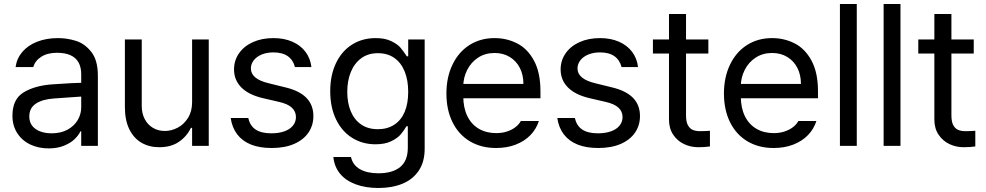

<svg xmlns="http://www.w3.org/2000/svg" viewBox="-20 -727 4915 957"><path d="M306.6 -240.2 251 -236.3Q191.4 -232.4 158.7 -210.4Q126 -188.5 126 -146.5Q126 -119.1 140.1 -100.6Q154.3 -82 179.7 -72.3Q205.1 -62.5 237.3 -62.5Q283.2 -62.5 316.4 -80.6Q349.6 -98.6 367.2 -128.4Q384.8 -158.2 384.8 -192.4V-357.4Q384.8 -391.6 371.6 -415.5Q358.4 -439.5 331.5 -451.7Q304.7 -463.9 264.6 -463.9Q216.8 -463.9 186 -444.3Q155.3 -424.8 145.5 -392.6H57.6Q63.5 -435.5 91.3 -468.3Q119.1 -501 165 -519Q210.9 -537.1 268.6 -537.1Q314.5 -537.1 358.4 -523.4Q402.3 -509.8 435.1 -468.3Q467.8 -426.8 467.8 -349.6V0H384.8V-72.3H380.9Q371.1 -51.8 351.1 -32.7Q331.1 -13.7 298.3 -0.5Q265.6 12.7 222.7 12.7Q171.9 12.7 130.9 -6.8Q89.8 -26.4 65.9 -63.5Q42 -100.6 42 -150.4Q42 -233.4 98.6 -267.1Q155.3 -300.8 241.2 -306.6Q251 -307.6 335 -312.5L390.6 -314.5L391.6 -246.1Q382.8 -246.1 306.6 -240.2Z M937.5 -530.3H1020.5V0H937.5V-89.8H931.6Q911.1 -46.9 871.6 -20Q832 6.8 774.4 6.8Q723.6 6.8 685.1 -15.6Q646.5 -38.1 624.5 -83Q602.5 -127.9 602.5 -193.4V-530.3H686.5V-199.2Q686.5 -162.1 701.2 -133.8Q715.8 -105.5 742.2 -89.8Q768.6 -74.2 801.8 -74.2Q834 -74.2 865.2 -90.3Q896.5 -106.4 917 -139.2Q937.5 -171.9 937.5 -217.8Z M1342.8 -465.8Q1310.5 -465.8 1285.2 -455.6Q1259.8 -445.3 1245.1 -426.8Q1230.5 -408.2 1230.5 -385.7Q1230.5 -359.4 1252.9 -340.8Q1275.4 -322.3 1321.3 -311.5L1400.4 -292Q1471.7 -275.4 1506.8 -239.7Q1542 -204.1 1542 -148.4Q1542 -102.5 1517.6 -66.4Q1493.2 -30.3 1446.3 -9.8Q1399.4 10.7 1334 10.7Q1274.4 10.7 1231.4 -6.3Q1188.5 -23.4 1162.6 -57.1Q1136.7 -90.8 1129.9 -138.7H1217.8Q1225.6 -100.6 1253.9 -81.5Q1282.2 -62.5 1332 -62.5Q1369.1 -62.5 1397 -72.3Q1424.8 -82 1439.9 -100.6Q1455.1 -119.1 1455.1 -143.6Q1455.1 -171.9 1434.1 -190.9Q1413.1 -210 1368.2 -219.7L1288.1 -238.3Q1218.8 -254.9 1182.6 -291.5Q1146.5 -328.1 1146.5 -380.9Q1146.5 -425.8 1171.4 -461.4Q1196.3 -497.1 1240.7 -517.1Q1285.2 -537.1 1342.8 -537.1Q1396.5 -537.1 1437.5 -519Q1478.5 -501 1502.9 -468.3Q1527.3 -435.5 1532.2 -392.6H1450.2Q1441.4 -427.7 1414.6 -446.8Q1387.7 -465.8 1342.8 -465.8Z M1641.6 55.7H1729.5Q1738.3 95.7 1773.9 116.2Q1809.6 136.7 1866.2 136.7Q1936.5 136.7 1974.6 105.5Q2012.7 74.2 2012.7 9.8V-97.7H2005.9Q1992.2 -74.2 1976.6 -56.2Q1960.9 -38.1 1929.7 -22.9Q1898.4 -7.8 1851.6 -7.8Q1787.1 -7.8 1735.8 -39.6Q1684.6 -71.3 1655.3 -131.3Q1626 -191.4 1626 -272.5Q1626 -352.5 1654.8 -412.6Q1683.6 -472.7 1734.9 -504.9Q1786.1 -537.1 1852.5 -537.1Q1899.4 -537.1 1930.2 -522Q1960.9 -506.8 1974.6 -491.2Q1988.3 -475.6 2007.8 -446.3H2014.6V-530.3H2096.7V14.6Q2096.7 80.1 2066.9 124Q2037.1 168 1985.4 189Q1933.6 210 1866.2 210Q1802.7 210 1753.4 191.9Q1704.1 173.8 1675.3 139.2Q1646.5 104.5 1641.6 55.7ZM2014.6 -269.5Q2014.6 -327.1 1997.1 -370.6Q1979.5 -414.1 1945.8 -438Q1912.1 -461.9 1863.3 -461.9Q1814.5 -461.9 1780.3 -436.5Q1746.1 -411.1 1728.5 -367.7Q1710.9 -324.2 1710.9 -269.5Q1710.9 -213.9 1728.5 -171.9Q1746.1 -129.9 1780.3 -106.4Q1814.5 -83 1863.3 -83Q1911.1 -83 1945.3 -105.5Q1979.5 -127.9 1997.1 -169.4Q2014.6 -210.9 2014.6 -269.5Z M2205.1 -260.7Q2205.1 -341.8 2235.4 -404.8Q2265.6 -467.8 2319.8 -502.4Q2374 -537.1 2445.3 -537.1Q2505.9 -537.1 2557.6 -510.7Q2609.4 -484.4 2641.6 -424.8Q2673.8 -365.2 2673.8 -272.5V-237.3H2263.7V-308.6H2588.9Q2588.9 -353.5 2571.3 -388.2Q2553.7 -422.9 2521 -442.9Q2488.3 -462.9 2445.3 -462.9Q2398.4 -462.9 2363.3 -439.9Q2328.1 -417 2308.6 -378.4Q2289.1 -339.8 2289.1 -295.9V-248Q2289.1 -189.5 2309.6 -147.9Q2330.1 -106.4 2367.2 -85Q2404.3 -63.5 2453.1 -63.5Q2483.4 -63.5 2507.8 -71.8Q2532.2 -80.1 2549.3 -93.3Q2566.4 -106.4 2576.2 -124H2666Q2653.3 -84 2624 -53.7Q2594.7 -23.4 2550.8 -6.3Q2506.8 10.7 2453.1 10.7Q2377.9 10.7 2321.8 -22.9Q2265.6 -56.6 2235.4 -118.2Q2205.1 -179.7 2205.1 -260.7Z M2970.7 -465.8Q2938.5 -465.8 2913.1 -455.6Q2887.7 -445.3 2873 -426.8Q2858.4 -408.2 2858.4 -385.7Q2858.4 -359.4 2880.9 -340.8Q2903.3 -322.3 2949.2 -311.5L3028.3 -292Q3099.6 -275.4 3134.8 -239.7Q3169.9 -204.1 3169.9 -148.4Q3169.9 -102.5 3145.5 -66.4Q3121.1 -30.3 3074.2 -9.8Q3027.3 10.7 2961.9 10.7Q2902.3 10.7 2859.4 -6.3Q2816.4 -23.4 2790.5 -57.1Q2764.6 -90.8 2757.8 -138.7H2845.7Q2853.5 -100.6 2881.8 -81.5Q2910.2 -62.5 2960 -62.5Q2997.1 -62.5 3024.9 -72.3Q3052.7 -82 3067.9 -100.6Q3083 -119.1 3083 -143.6Q3083 -171.9 3062 -190.9Q3041 -210 2996.1 -219.7L2916 -238.3Q2846.7 -254.9 2810.5 -291.5Q2774.4 -328.1 2774.4 -380.9Q2774.4 -425.8 2799.3 -461.4Q2824.2 -497.1 2868.7 -517.1Q2913.1 -537.1 2970.7 -537.1Q3024.4 -537.1 3065.4 -519Q3106.4 -501 3130.9 -468.3Q3155.3 -435.5 3160.2 -392.6H3078.1Q3069.3 -427.7 3042.5 -446.8Q3015.6 -465.8 2970.7 -465.8Z M3510.7 -460H3234.4V-530.3H3510.7ZM3399.4 -657.2V-152.3Q3399.4 -120.1 3408.7 -103Q3418 -85.9 3433.1 -79.6Q3448.2 -73.2 3468.8 -73.2Q3493.2 -73.2 3518.6 -75.2V2.9Q3493.2 6.8 3460 6.8Q3422.9 6.8 3389.6 -8.8Q3356.4 -24.4 3335.4 -55.7Q3314.5 -86.9 3314.5 -130.9V-657.2Z M3588.4 -260.7Q3588.4 -341.8 3618.7 -404.8Q3648.9 -467.8 3703.1 -502.4Q3757.3 -537.1 3828.6 -537.1Q3889.2 -537.1 3940.9 -510.7Q3992.7 -484.4 4024.9 -424.8Q4057.1 -365.2 4057.1 -272.5V-237.3H3647V-308.6H3972.2Q3972.2 -353.5 3954.6 -388.2Q3937 -422.9 3904.3 -442.9Q3871.6 -462.9 3828.6 -462.9Q3781.7 -462.9 3746.6 -439.9Q3711.4 -417 3691.9 -378.4Q3672.4 -339.8 3672.4 -295.9V-248Q3672.4 -189.5 3692.9 -147.9Q3713.4 -106.4 3750.5 -85Q3787.6 -63.5 3836.4 -63.5Q3866.7 -63.5 3891.1 -71.8Q3915.5 -80.1 3932.6 -93.3Q3949.7 -106.4 3959.5 -124H4049.3Q4036.6 -84 4007.3 -53.7Q3978 -23.4 3934.1 -6.3Q3890.1 10.7 3836.4 10.7Q3761.2 10.7 3705.1 -22.9Q3648.9 -56.6 3618.7 -118.2Q3588.4 -179.7 3588.4 -260.7Z M4250.5 0H4166.5V-707H4250.5Z M4468.3 0H4384.3V-707H4468.3Z M4833.5 -460H4557.1V-530.3H4833.5ZM4722.2 -657.2V-152.3Q4722.2 -120.1 4731.4 -103Q4740.7 -85.9 4755.9 -79.6Q4771 -73.2 4791.5 -73.2Q4815.9 -73.2 4841.3 -75.2V2.9Q4815.9 6.8 4782.7 6.8Q4745.6 6.8 4712.4 -8.8Q4679.2 -24.4 4658.2 -55.7Q4637.2 -86.9 4637.2 -130.9V-657.2Z"/></svg>

Font: WEMIX Pretendard Variable
Style: Regular
Weight: 400
Designer: Base glyphs from Inter by Rasmus Andersson; Hangeul glyphs from Noto Sans CJK(Source Han Sans) by Jang Soo-young and Kan
Foundry: Kil Hyung-jin
Version: Version 1.000;Glyphs 3.2 (3208)